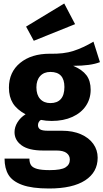

<svg xmlns="http://www.w3.org/2000/svg" viewBox="-20 -855 591 1097"><path d="M398 -479Q450 -457 474 -425Q498 -393 498 -342Q498 -291 471 -250.5Q444 -210 393.5 -187Q343 -164 275 -164Q243 -164 214 -170Q206 -166 201.5 -157.5Q197 -149 197 -140Q197 -125 208.5 -116.5Q220 -108 255 -108H335Q396 -108 442 -88Q488 -68 513 -33Q538 2 538 46Q538 129 466.5 175.5Q395 222 260 222Q163 222 107 201.5Q51 181 28.5 144Q6 107 6 51H148Q148 75 157.5 89Q167 103 192 110Q217 117 264 117Q329 117 354 101.5Q379 86 379 57Q379 33 360 19Q341 5 303 5H226Q144 5 103.5 -24.5Q63 -54 63 -100Q63 -129 80 -156.5Q97 -184 126 -202Q76 -229 53.5 -265.5Q31 -302 31 -354Q31 -443 95 -495.5Q159 -548 264 -548Q344 -546 399.5 -564Q455 -582 514 -617L551 -500Q499 -479 398 -479ZM188 -356Q188 -313 209.5 -289.5Q231 -266 268 -266Q307 -266 327.5 -289Q348 -312 348 -358Q348 -444 268 -444Q231 -444 209.5 -420.5Q188 -397 188 -356ZM409 -717 173 -622 129 -703 347 -835Z"/></svg>

Font: Fira Sans BGR
Style: Bold
Weight: 700
Designer: bBox Type GmbH & Carrois Corporate GbR & Edenspiekermann AG
Foundry: bBox Type GmbH & Carrois Corporate GbR & Edenspiekermann AG
Version: Version 4.301